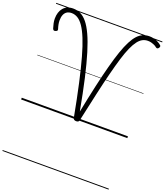

<svg xmlns="http://www.w3.org/2000/svg" viewBox="-276 -1276 1752 2037"><g transform="rotate(20 599.5 -257.5)"><path d="M627 17Q612 17 603 10.5Q594 4 592 -9Q553 -217 518 -374.5Q483 -532 451 -646.5Q419 -761 387.5 -838Q356 -915 324.5 -960.5Q293 -1006 260 -1025.5Q227 -1045 191 -1045Q159 -1045 138 -1031Q117 -1017 106.5 -991Q96 -965 96 -929Q96 -907 100.5 -883.5Q105 -860 113 -836Q117 -824 111.5 -817.5Q106 -811 95 -808Q81 -803 74 -807Q67 -811 62 -823Q53 -851 47.5 -877.5Q42 -904 42 -930Q42 -966 51.5 -996.5Q61 -1027 80 -1049.5Q99 -1072 126.5 -1084Q154 -1096 190 -1096Q234 -1096 273.5 -1077.5Q313 -1059 349 -1015.5Q385 -972 419.5 -897.5Q454 -823 488 -712Q522 -601 557 -447.5Q592 -294 629 -92Q663 -263 693.5 -399Q724 -535 752 -640Q780 -745 806.5 -822Q833 -899 860.5 -952Q888 -1005 917 -1036.5Q946 -1068 979.5 -1082Q1013 -1096 1051 -1096Q1076 -1096 1099.5 -1090.5Q1123 -1085 1144.5 -1074.5Q1166 -1064 1183 -1050Q1195 -1042 1194.5 -1033.5Q1194 -1025 1187 -1014Q1179 -1005 1171.5 -1003.5Q1164 -1002 1155 -1009Q1141 -1021 1124 -1028.5Q1107 -1036 1089.5 -1040.5Q1072 -1045 1053 -1045Q1020 -1045 992.5 -1030.5Q965 -1016 940 -983.5Q915 -951 890.5 -896.5Q866 -842 841.5 -762Q817 -682 789.5 -574Q762 -466 730.5 -325.5Q699 -185 661 -9Q659 5 650.5 11Q642 17 627 17ZM0 571H1199V581H0ZM0 -20H1199V0H0ZM0 -505H1199V-500H0ZM0 -1091H1199V-1081H0Z"/></g></svg>

Font: Playwrite PT Guides
Style: Regular
Weight: 400
Designer: Veronika Burian, José Scaglione
Foundry: TypeTogether
Version: Version 1.003